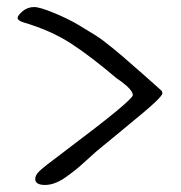

<svg xmlns="http://www.w3.org/2000/svg" viewBox="-20 -546 513 545"><path d="M80 -38Q80 -48 90.5 -59Q101 -70 168 -120Q357 -262 357 -276Q357 -290 325 -314L312 -323Q234 -389 178.5 -424.5Q123 -460 45 -483Q30 -488 30 -495Q30 -502 44 -514Q58 -526 77 -526Q93 -526 134 -509Q175 -492 204 -474.5Q233 -457 251.5 -445.5Q270 -434 301 -408.5Q332 -383 344 -372Q388 -334 438 -289Q441 -286 441 -281Q441 -276 422 -257.5Q403 -239 334 -182.5Q265 -126 255 -117.5Q245 -109 226 -91.5Q207 -74 196.5 -65.5Q186 -57 168 -44Q136 -21 108 -21Q80 -21 80 -38Z"/></svg>

Font: Handlee
Style: Regular
Weight: 400
Designer: Joe Prince
Foundry: Joe Prince
Version: Version 1.001